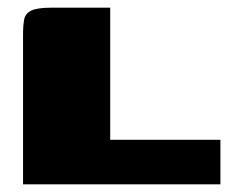

<svg xmlns="http://www.w3.org/2000/svg" viewBox="-20 -480 603 500"><path d="M267 -460V-116H554V0H40V-390Q40 -414 43 -429.5Q46 -445 61.5 -452.5Q77 -460 114 -460Z"/></svg>

Font: Genos Thin Black
Style: Regular
Weight: 900
Version: Version 1.010